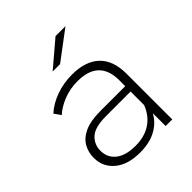

<svg xmlns="http://www.w3.org/2000/svg" viewBox="-201 -853 984 984"><g transform="rotate(-45 291.5 -360.5)"><path d="M435 0V-93Q411 -48 363.5 -22Q316 4 247 4Q159 4 109 -37.5Q59 -79 59 -145Q59 -185 77.5 -218Q96 -251 138.5 -271Q181 -291 254 -291H433V-333Q433 -482 278 -482Q224 -482 177 -463.5Q130 -445 98 -416L73 -452Q112 -487 166.5 -506.5Q221 -526 282 -526Q379 -526 431 -477Q483 -428 483 -331V0ZM433 -154V-252H255Q174 -252 141.5 -222Q109 -192 109 -147Q109 -96 147 -66.5Q185 -37 254 -37Q320 -37 365.5 -67Q411 -97 433 -154ZM223 -607 362 -725H434L277 -607Z"/></g></svg>

Font: Montserrat Light
Style: Regular
Weight: 300
Designer: Julieta Ulanovsky
Foundry: Julieta Ulanovsky
Version: Version 9.000; ttfautohint (v1.8.4.7-5d5b)